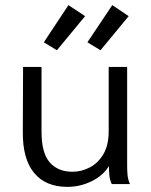

<svg xmlns="http://www.w3.org/2000/svg" viewBox="-20 -718 590 749"><path d="M243 11Q158 11 113 -43.5Q68 -98 69 -204L70 -457H142V-204Q142 -121 174 -84.5Q206 -48 263 -48Q298 -48 330.5 -65Q363 -82 383.5 -117Q404 -152 404 -206V-457H476V-71Q476 -53 477.5 -35.5Q479 -18 487 0H416Q408 -17 406.5 -35Q405 -53 405 -70Q381 -32 336.5 -10.5Q292 11 243 11ZM372 -522 321 -553 418 -698 482 -655ZM202 -522 151 -553 247 -698 312 -655Z"/></svg>

Font: Inconsolata SemiExpanded
Style: Regular
Weight: 400
Width: 6
Monospace: yes
Designer: Raph Levien, Cyreal, Brenton Simpson
Foundry: Raph Levien, Cyreal, Google
Version: Version 3.000; ttfautohint (v1.8.2.53-6de2)